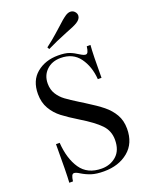

<svg xmlns="http://www.w3.org/2000/svg" viewBox="-172 -1025 884 1129"><g transform="rotate(-20 270.0 -461.0)"><path d="M378 -682Q400 -668 412 -668Q421 -668 426 -678.5Q431 -689 434 -712H457Q452 -654 452 -508H429Q423 -589 382.5 -644.5Q342 -700 265 -700Q211 -700 177 -667.5Q143 -635 143 -584Q143 -546 160.5 -518Q178 -490 205 -470Q232 -450 282 -419L311 -401Q374 -362 410.5 -332.5Q447 -303 469 -265Q491 -227 491 -176Q491 -85 431 -35.5Q371 14 279 14Q231 14 200.5 4Q170 -6 142 -23Q120 -37 108 -37Q99 -37 94 -26.5Q89 -16 86 7H63Q67 -48 67 -233H90Q97 -132 140 -69Q183 -6 272 -6Q326 -6 364 -39.5Q402 -73 402 -139Q402 -195 364.5 -234Q327 -273 246 -322Q187 -358 150.5 -386Q114 -414 91 -453.5Q68 -493 68 -546Q68 -630 122 -674.5Q176 -719 256 -719Q300 -719 325.5 -709.5Q351 -700 378 -682ZM412 -936Q431 -936 443 -919Q449 -910 449 -900Q449 -878 422 -861Q401 -848 350 -829Q275 -799 221 -772L214 -785Q255 -816 284.5 -842.5Q314 -869 321 -875Q358 -910 382 -926Q398 -936 412 -936Z"/></g></svg>

Font: Playfair Display SC
Style: Regular
Weight: 400
Designer: Claus Eggers Sørensen
Foundry: Claus Eggers Sørensen
Version: Version 1.200; ttfautohint (v1.6)